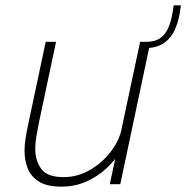

<svg xmlns="http://www.w3.org/2000/svg" viewBox="-20 -687 694 716"><path d="M526 -531Q559 -531 579.5 -546.2Q600 -561.5 611.2 -592Q622.5 -622.5 627.5 -667H654.5Q649 -614 633 -578.5Q617 -543 589.2 -525.2Q561.5 -507.5 520.5 -507.5ZM209 9Q155 9 125.2 -9.8Q95.5 -28.5 83.5 -58.8Q71.5 -89 71.5 -124.5Q71.5 -146.5 75.2 -170.5Q79 -194.5 85.5 -225L150.5 -531H189L125 -229Q119 -199.5 115.2 -176Q111.5 -152.5 111.5 -132Q111.5 -88 133.8 -57.2Q156 -26.5 217 -26.5Q269 -26.5 315 -53Q361 -79.5 393 -121.2Q425 -163 434.5 -209L460.5 -198.5Q453 -163 431.5 -126.5Q410 -90 377 -59.2Q344 -28.5 301.5 -9.8Q259 9 209 9ZM389.5 0 502.5 -531H541L428.5 0Z"/></svg>

Font: Epilogue ExtraLight
Style: Italic
Weight: 250
Italic angle: -12°
Designer: Tyler Finck
Foundry: Etcetera Type Co
Version: Version 2.112